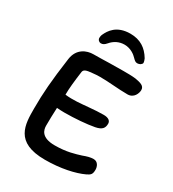

<svg xmlns="http://www.w3.org/2000/svg" viewBox="-198 -941 949 1051"><g transform="rotate(30 276.0 -415.0)"><path d="M448 -753C418 -803 376 -831 314 -831C226 -831 196 -779 182 -749C178 -741 177 -731 177 -726C177 -713 189 -704 198 -704C211 -704 220 -709 232 -723C253 -748 282 -763 316 -763C355 -763 384 -740 396 -727C407 -716 414 -709 425 -709C442 -709 455 -720 455 -728C455 -736 450 -749 448 -753ZM482 -136C462 -136 442 -130 418 -121C382 -110 335 -94 259 -94C174 -94 165 -138 165 -165C165 -197 166 -237 168 -278C183 -277 200 -276 215 -276C281 -276 355 -282 402 -291C442 -299 454 -315 454 -343C454 -361 439 -373 409 -373C382 -373 350 -371 318 -368C271 -364 221 -358 172 -364C172 -402 177 -450 186 -516C189 -532 204 -537 240 -540C256 -542 274 -543 289 -543C347 -543 405 -535 465 -535C505 -535 519 -573 519 -593C519 -620 493 -626 460 -632C436 -635 405 -635 382 -635C359 -635 328 -634 295 -634C260 -633 223 -632 194 -632C153 -632 98 -611 88 -541C67 -390 61 -310 61 -213C61 -112 61 1 252 1C351 1 436 -18 489 -43C511 -54 520 -60 520 -90C520 -109 510 -136 482 -136Z"/></g></svg>

Font: Itim
Style: Regular
Weight: 400
Designer: CadsonDemak Team
Foundry: Pablo Impallari
Version: Version 1.002;PS 001.002;hotconv 1.0.88;makeotf.lib2.5.64775